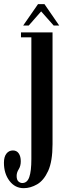

<svg xmlns="http://www.w3.org/2000/svg" viewBox="-72 -684 330 952"><path d="M45.5 249Q2.5 249 -25 212.8Q-52.5 176.5 -52.5 123Q-52.5 93.5 -40.2 77.8Q-28 62 -8 62Q11 62 21 76.8Q31 91.5 31 115.5Q31 139 20.8 155.2Q10.5 171.5 10.5 188Q10.5 207.5 19.2 215.5Q28 223.5 38.5 223.5Q63 223.5 73.2 194Q83.5 164.5 83.5 105V-499H32V-523.5H188.5V30.5Q188.5 116 166.8 163.5Q145 211 112 230Q79 249 45.5 249ZM43 -557.5 116.5 -663.5H148.5L221.5 -557.5H194L132 -627.5L70.5 -557.5Z"/></svg>

Font: Imbue 50pt SemiBold
Style: Regular
Weight: 600
Designer: Tyler Finck
Foundry: Etcetera Type Company
Version: Version 1.102; ttfautohint (v1.8.3)